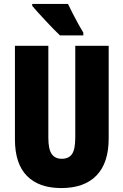

<svg xmlns="http://www.w3.org/2000/svg" viewBox="-20 -947 628 977"><path d="M533 -242Q533 -118 471 -54Q409 10 292 10Q178 10 117 -52Q56 -114 56 -238V-714H226V-246Q226 -188 243 -163.5Q260 -139 294 -139Q330 -139 346.5 -163Q363 -187 363 -247V-714H533ZM326 -927Q335 -908 350 -878.5Q365 -849 380 -822Q395 -795 404 -781V-767H285Q273 -778 253.5 -798Q234 -818 212.5 -841Q191 -864 172.5 -884.5Q154 -905 144 -917V-927Z"/></svg>

Font: Noto Sans Kannada ExtraCondensed Black
Style: Regular
Weight: 900
Width: 2
Designer: Jelle Bosma - Monotype Design Team
Foundry: Monotype Imaging Inc.
Version: Version 2.005; ttfautohint (v1.8.4.7-5d5b)